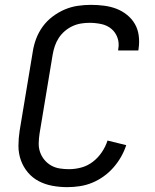

<svg xmlns="http://www.w3.org/2000/svg" viewBox="-20 -763 640 791"><path d="M257 8Q226 8 196 2.5Q166 -3 140 -16.5Q114 -30 95 -52.5Q76 -75 66 -103Q56 -131 56 -162Q56 -193 61 -225L115 -550Q119 -577 129 -603.5Q139 -630 156 -653.5Q173 -677 197 -695Q221 -713 247 -724Q273 -735 300.5 -739Q328 -743 355 -743Q382 -743 409 -739.5Q436 -736 459.5 -727Q483 -718 503 -702Q523 -686 535.5 -664.5Q548 -643 551.5 -616.5Q555 -590 551 -563L550 -555H467V-560Q472 -585 464 -607.5Q456 -630 438.5 -644.5Q421 -659 397 -664Q373 -669 348 -669Q331 -669 313 -666Q295 -663 278 -655Q261 -647 246.5 -634.5Q232 -622 222 -606.5Q212 -591 206 -573.5Q200 -556 197 -538L143 -213Q140 -193 139.5 -173.5Q139 -154 145 -136.5Q151 -119 163 -104.5Q175 -90 191 -81Q207 -72 226 -69Q245 -66 264 -66Q290 -66 315.5 -73Q341 -80 362.5 -96.5Q384 -113 399.5 -136Q415 -159 423 -184L500 -165Q492 -140 478.5 -116.5Q465 -93 447 -72.5Q429 -52 406.5 -36Q384 -20 359.5 -10Q335 0 309 4Q283 8 257 8Z"/></svg>

Font: Iosevka Extended
Style: Italic
Weight: 400
Width: 7
Italic angle: -9°
Monospace: yes
Designer: Belleve Invis
Foundry: Belleve Invis
Version: Version 32.5.0; ttfautohint (v1.8.4)